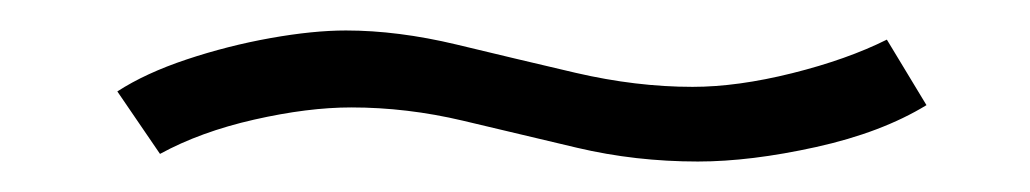

<svg xmlns="http://www.w3.org/2000/svg" viewBox="-20 -412 676 126"><path d="M85 -311 57 -352Q75.5 -364 102.5 -373Q129.5 -382 157.5 -387Q185.5 -392 207 -392Q241 -392 279.5 -382.8Q318 -373.5 357.8 -364.2Q397.5 -355 434.5 -355Q464 -355 500 -364Q536 -373 562 -386L588 -343Q558.5 -325 515.5 -315.5Q472.5 -306 438 -306Q397 -306 358.8 -315Q320.5 -324 283.8 -332.8Q247 -341.5 210.5 -341.5Q182 -341.5 146.8 -333.5Q111.5 -325.5 85 -311Z"/></svg>

Font: Junction Light
Style: Regular
Weight: 300
Designer: Caroline Hadilaksono
Foundry: Caroline Hadilaksono, Tyler Finck, The League of Moveable Type
Version: Version 2.000; ttfautohint (v1.8.3)